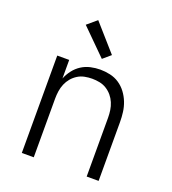

<svg xmlns="http://www.w3.org/2000/svg" viewBox="-140 -877 879 982"><g transform="rotate(20 300.0 -386.0)"><path d="M91 0V-530H156V-429Q166 -454 182.5 -475.5Q199 -497 221.5 -511.5Q244 -526 270.5 -532Q297 -538 323 -538Q350 -538 377 -532Q404 -526 426.5 -511Q449 -496 465.5 -474Q482 -452 492 -426.5Q502 -401 505.5 -374Q509 -347 509 -320V0H444V-320Q444 -340 441 -360.5Q438 -381 430 -400Q422 -419 409 -434.5Q396 -450 378.5 -461Q361 -472 340.5 -476Q320 -480 300 -480Q280 -480 259.5 -476Q239 -472 221.5 -461Q204 -450 191 -434.5Q178 -419 170 -400Q162 -381 159 -360.5Q156 -340 156 -320V0ZM311 -592 174 -728 226 -772 353 -628Z"/></g></svg>

Font: Iosevka Curly Light Extended
Style: Regular
Weight: 300
Width: 7
Monospace: yes
Designer: Belleve Invis
Foundry: Belleve Invis
Version: Version 11.1.0; ttfautohint (v1.8.3)